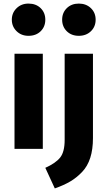

<svg xmlns="http://www.w3.org/2000/svg" viewBox="-20 -831 600 1072"><path d="M139 -811Q181 -811 207 -785.5Q233 -760 233 -721Q233 -682 207 -656.5Q181 -631 139 -631Q99 -631 72.5 -657Q46 -683 46 -721Q46 -759 72.5 -785Q99 -811 139 -811ZM353 -785.5Q379 -811 420 -811Q461 -811 487.5 -785.5Q514 -760 514 -721Q514 -682 487.5 -656.5Q461 -631 420 -631Q379 -631 353 -656.5Q327 -682 327 -721Q327 -760 353 -785.5ZM219 -531V0H61V-531ZM499 -531V-60Q499 3 484 50Q469 97 438.5 129Q408 161 372.5 182Q337 203 286 221L233 106Q291 80 316 48.5Q341 17 341 -50V-531Z"/></svg>

Font: Fira Sans
Style: Bold
Weight: 700
Designer: bBox Type GmbH & Carrois Corporate GbR & Edenspiekermann AG
Foundry: bBox Type GmbH & Carrois Corporate GbR & Edenspiekermann AG
Version: Version 4.301;PS 004.301;hotconv 1.0.88;makeotf.lib2.5.64775